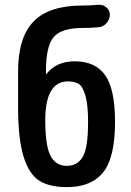

<svg xmlns="http://www.w3.org/2000/svg" viewBox="-20 -763 540 793"><path d="M260.7 -426.8Q163.1 -426.8 167 -252Q168.9 -152.3 190.9 -115.2Q212.9 -78.1 255.9 -78.1Q299.8 -78.1 321.8 -115.2Q343.8 -152.3 343.8 -258.8Q343.8 -329.1 333 -367.2Q322.3 -405.3 305.7 -416Q289.1 -426.8 260.7 -426.8ZM255.9 9.8Q183.6 9.8 141.6 -17.1Q99.6 -43.9 77.1 -117.2Q54.7 -190.4 54.7 -320.3V-467.8Q54.7 -608.4 118.7 -674.3Q182.6 -740.2 321.3 -740.2Q354.5 -740.2 386.7 -743.2Q404.3 -745.1 418.9 -732.9Q433.6 -720.7 433.6 -703.1Q433.6 -683.6 420.4 -668Q407.2 -652.3 386.7 -650.4Q355.5 -647.5 321.3 -647.5Q234.4 -647.5 202.1 -610.4Q169.9 -573.2 169.9 -470.7V-458Q169.9 -457 170.9 -457L172.9 -459Q213.9 -509.8 288.1 -509.8Q374 -509.8 414.6 -452.1Q455.1 -394.5 455.1 -258.8Q455.1 -112.3 406.2 -51.3Q357.4 9.8 255.9 9.8Z"/></svg>

Font: Rounded-X Mgen+ 2m medium
Style: Regular
Weight: 500
Designer: [Source Han Sans]
Ryoko NISHIZUKA  (kana & ideographs); Paul D. Hunt (Latin, Greek & Cyrillic); Wenlong ZHANG  (bopomofo
Version: Version 1.059.20150602